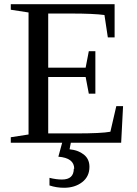

<svg xmlns="http://www.w3.org/2000/svg" viewBox="-20 -675 650 908"><path d="M329 123H331Q331 72 256 66L274 0H31V-26L115 -39V-616L31 -629V-655H522V-498H490L474 -604Q422 -611 315 -611H208V-355H385L400 -433H431V-232H400L385 -311H208V-44H337Q460 -44 502 -52L530 -173H562L553 0H315L309 31Q350 35 376.5 56Q403 77 403 114Q403 160 368.5 186.5Q334 213 283 213Q247 213 214 202V166Q246 174 273 174Q329 174 329 123Z"/></svg>

Font: Libra Serif Modern
Style: Regular
Weight: 400
Designer: Stefan Peev, Context Ltd
Foundry: Stefan Peev, Context Ltd
Version: Version 1.000